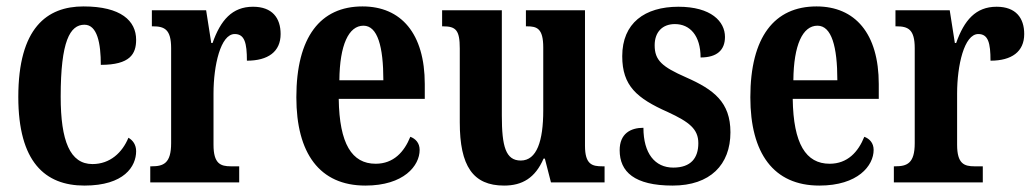

<svg xmlns="http://www.w3.org/2000/svg" viewBox="-20 -568 3222 598"><path d="M243 10C367 10 404 -50 404 -97C404 -117 394 -131 380 -139C361 -93 323 -57 268 -57C198 -57 169 -129 169 -267C169 -440 198 -491 243 -491C283 -491 294 -433 294 -366C385 -366 404 -400 404 -444C404 -503 357 -548 240 -548C126 -548 37 -481 37 -266C37 -64 120 10 243 10Z M448 0H725V-50H699C667 -50 645 -58 645 -117V-277C645 -364 667 -462 711 -462C742 -462 749 -434 749 -379C815 -379 854 -407 854 -462C854 -512 828 -547 768 -547C703 -547 667 -505 642 -434H638L622 -536H453V-486H456C492 -486 513 -477 513 -418V-122C513 -59 489 -50 452 -50H448Z M1118 10C1238 10 1287 -52 1287 -101C1287 -123 1274 -136 1258 -142C1239 -95 1206 -58 1150 -58C1076 -58 1037 -120 1035 -260H1303V-306C1303 -464 1229 -548 1109 -548C978 -548 903 -453 903 -265C903 -91 975 10 1118 10ZM1174 -318H1037C1038 -428 1066 -488 1112 -488C1156 -488 1174 -423 1174 -318Z M1550 10C1607 10 1647 -14 1673 -74H1677L1696 0H1863V-50H1856C1825 -50 1802 -55 1802 -114V-536H1618V-486H1621C1652 -486 1672 -480 1672 -420V-224C1672 -129 1652 -68 1602 -68C1555 -68 1543 -112 1543 -208V-536H1357V-486H1360C1400 -486 1412 -474 1412 -417V-187C1412 -51 1453 10 1550 10Z M2075 10C2192 10 2255 -55 2255 -156C2255 -250 2203 -289 2117 -327C2042 -360 2019 -380 2019 -427C2019 -468 2043 -493 2082 -493C2129 -493 2162 -457 2162 -389C2213 -389 2238 -412 2238 -453C2238 -501 2195 -547 2093 -547C1988 -547 1918 -496 1918 -393C1918 -301 1963 -262 2060 -219C2127 -188 2155 -166 2155 -122C2155 -76 2132 -46 2077 -46C2020 -46 1984 -90 1984 -170C1944 -170 1910 -152 1910 -100C1910 -33 1956 10 2075 10Z M2532 10C2652 10 2701 -52 2701 -101C2701 -123 2688 -136 2672 -142C2653 -95 2620 -58 2564 -58C2490 -58 2451 -120 2449 -260H2717V-306C2717 -464 2643 -548 2523 -548C2392 -548 2317 -453 2317 -265C2317 -91 2389 10 2532 10ZM2588 -318H2451C2452 -428 2480 -488 2526 -488C2570 -488 2588 -423 2588 -318Z M2764 0H3041V-50H3015C2983 -50 2961 -58 2961 -117V-277C2961 -364 2983 -462 3027 -462C3058 -462 3065 -434 3065 -379C3131 -379 3170 -407 3170 -462C3170 -512 3144 -547 3084 -547C3019 -547 2983 -505 2958 -434H2954L2938 -536H2769V-486H2772C2808 -486 2829 -477 2829 -418V-122C2829 -59 2805 -50 2768 -50H2764Z"/></svg>

Font: Noto Serif Lao ExtraCondensed
Style: Bold
Weight: 700
Width: 2
Designer: Monotype Design Team
Foundry: Monotype Imaging Inc.
Version: Version 2.003